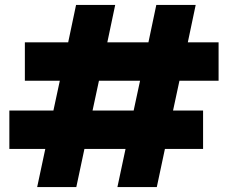

<svg xmlns="http://www.w3.org/2000/svg" viewBox="-20 -760 926 780"><path d="M617 0H457L490 -155H323L290 0H131L164 -155H18V-311H197L223 -432H81V-588H257L289 -740H448L416 -588H583L615 -740H775L743 -588H868V-432H709L683 -311H805V-155H650ZM523 -311 549 -432H382L356 -311Z"/></svg>

Font: Ulagadi Sans
Style: Bold
Weight: 700
Designer: Ninad Kale (Devanagari), Jonny Pinhorn (Latin)
Foundry: Indian Type Foundry
Version: Version 3.01;March 29, 2020;FontCreator 12.0.0.2522 64-bit; 